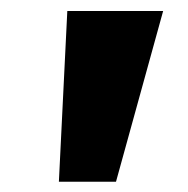

<svg xmlns="http://www.w3.org/2000/svg" viewBox="-20 -748 351 358"><path d="M89.8 -409.2 105.5 -727.5H284.2L196.3 -409.2Z"/></svg>

Font: Inter 17pt Black
Style: Italic
Weight: 900
Italic angle: -9.3988°
Version: Version 4.001;git-66647c0bb